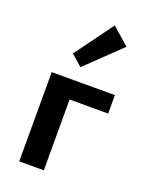

<svg xmlns="http://www.w3.org/2000/svg" viewBox="-136 -781 656 851"><g transform="rotate(20 192.5 -355.5)"><path d="M175 -485 123 -531 255 -711 336 -640ZM361 -334H179V0H63V-421H361Z"/></g></svg>

Font: Ysabeau Infant
Style: Bold
Weight: 700
Designer: Christian Thalmann (Catharsis Fonts)
Version: Version 0.003